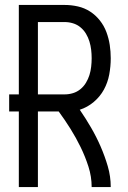

<svg xmlns="http://www.w3.org/2000/svg" viewBox="-20 -755 515 775"><path d="M56 0V-305H17V-374H56V-735H241Q268 -735 294.5 -729Q321 -723 343.5 -708.5Q366 -694 383 -672.5Q400 -651 409.5 -625.5Q419 -600 423 -573.5Q427 -547 427 -520Q427 -487 421 -454.5Q415 -422 399.5 -393.5Q384 -365 358.5 -343.5Q333 -322 302 -312Q326 -277 347.5 -240Q369 -203 386 -164Q403 -125 415 -84Q427 -43 427 0H350Q350 -42 337 -82.5Q324 -123 305.5 -161Q287 -199 264.5 -235Q242 -271 217 -305H133V0ZM241 -374Q258 -374 274.5 -379Q291 -384 304.5 -395Q318 -406 327 -421Q336 -436 341 -452Q346 -468 348 -485.5Q350 -503 350 -520Q350 -537 348 -554Q346 -571 341 -587.5Q336 -604 327 -619Q318 -634 304.5 -645Q291 -656 274.5 -661Q258 -666 241 -666H133V-374Z"/></svg>

Font: Iosevka QP
Style: Regular
Weight: 400
Designer: Belleve Invis
Foundry: Belleve Invis
Version: Version 20.0.0; ttfautohint (v1.8.4)